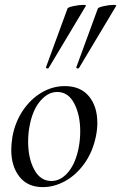

<svg xmlns="http://www.w3.org/2000/svg" viewBox="-20 -751 496 785"><path d="M26 -139Q26 -161 31 -193Q42 -252 73.5 -299Q105 -346 150 -372.5Q195 -399 245 -399Q309 -399 343.5 -357.5Q378 -316 378 -248Q378 -222 372 -193Q359 -130 325.5 -83Q292 -36 247 -11Q202 14 155 14Q93 14 59.5 -28.5Q26 -71 26 -139ZM302 -149Q308 -181 308 -214Q308 -281 283.5 -328Q259 -375 214 -375Q176 -375 144.5 -338Q113 -301 101 -236Q95 -205 95 -172Q95 -104 120 -57.5Q145 -11 190 -11Q229 -11 259.5 -48Q290 -85 302 -149ZM175 -471Q172 -471 169.5 -472.5Q167 -474 168 -476L256 -716Q257 -721 280 -726Q303 -731 320 -731Q334 -731 331 -727L179 -473Q177 -471 175 -471ZM299 -471Q296 -471 293.5 -472.5Q291 -474 292 -476L380 -716Q382 -721 404.5 -726Q427 -731 444 -731Q458 -731 455 -727L303 -473Q301 -471 299 -471Z"/></svg>

Font: Cormorant Garamond Medium
Style: Italic
Weight: 500
Italic angle: -10°
Designer: Christian Thalmann (Catharsis Fonts)
Foundry: Catharsis Fonts
Version: Version 4.000